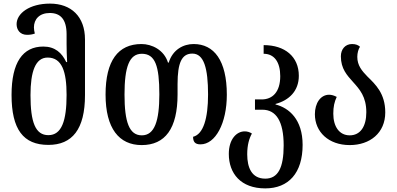

<svg xmlns="http://www.w3.org/2000/svg" viewBox="-20 -792 2200 1064"><path d="M248 11C380 11 451 -75 451 -265V-573C451 -701 374 -772 257 -772C144 -772 72 -718 72 -658C72 -628 90 -599 130 -599C146 -599 159 -601 173 -606C170 -618 168 -629 168 -640C168 -686 199 -720 256 -720C315 -720 349 -685 349 -602V-548C349 -520 350 -480 352 -448H347C323 -499 285 -534 220 -534C106 -534 44 -446 44 -266C44 -75 109 11 248 11ZM248 -43C176 -43 149 -115 149 -265C149 -395 176 -473 244 -473C324 -473 349 -394 349 -266C349 -123 322 -43 248 -43Z M765 12C895 12 964 -79 964 -269V-326C964 -444 987 -495 1046 -495C1110 -495 1133 -414 1133 -268C1133 -136 1107 -48 1050 -34C1050 -6 1061 8 1091 8C1174 8 1237 -109 1237 -267C1237 -457 1166 -548 1053 -548C996 -548 937 -517 915 -445H911C889 -516 821 -548 764 -548C634 -548 565 -455 565 -268C565 -80 640 12 765 12ZM766 -42C696 -42 670 -116 670 -268C670 -420 696 -494 766 -494C840 -494 863 -427 863 -269C863 -123 837 -42 766 -42Z M1450 252C1579 252 1657 167 1657 11C1657 -130 1582 -194 1507 -213V-216C1582 -236 1636 -288 1636 -372C1636 -478 1559 -542 1441 -542V-494C1500 -494 1533 -448 1533 -370C1533 -282 1490 -241 1430 -241H1393V-184H1434C1510 -184 1552 -120 1552 14C1552 137 1521 198 1450 198C1375 198 1350 137 1350 63C1350 11 1361 -25 1376 -52C1364 -60 1350 -64 1336 -64C1292 -64 1248 -22 1248 61C1248 169 1314 252 1450 252Z M1918 12C2030 12 2115 -55 2115 -169C2115 -274 2061 -324 2016 -368C1986 -399 1960 -429 1960 -477C1960 -498 1966 -520 1975 -533C1965 -542 1952 -548 1931 -548C1893 -548 1869 -519 1869 -480C1869 -411 1903 -375 1937 -337C1973 -297 2010 -256 2010 -170C2010 -91 1977 -42 1918 -42C1860 -42 1827 -91 1827 -162C1827 -201 1833 -227 1846 -255C1831 -263 1817 -267 1804 -267C1756 -267 1725 -220 1725 -159C1725 -61 1801 12 1918 12Z"/></svg>

Font: Noto Serif Georgian Condensed Medium
Style: Regular
Weight: 500
Width: 3
Designer: Monotype Design Team, Akaki Razmadze
Foundry: Google LLC
Version: Version 2.003